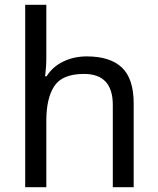

<svg xmlns="http://www.w3.org/2000/svg" viewBox="-20 -780 658 800"><path d="M173 -537Q173 -518 171.5 -498Q170 -478 168 -462H174Q200 -503 244.5 -524Q289 -545 341 -545Q439 -545 488 -498.5Q537 -452 537 -349V0H450V-343Q450 -472 330 -472Q240 -472 206.5 -421.5Q173 -371 173 -277V0H85V-760H173Z"/></svg>

Font: Noto Sans Lisu
Style: Regular
Weight: 400
Designer: Monotype Design Team. David Williams.
Foundry: Monotype Imaging Inc.
Version: Version 2.102